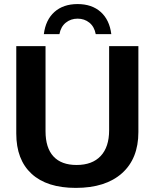

<svg xmlns="http://www.w3.org/2000/svg" viewBox="-20 -915 762 945"><path d="M353 9.8Q210.9 9.8 135.5 -59.6Q60.1 -128.9 60.1 -257.8V-688H204.1V-269Q204.1 -187.5 242.9 -145.3Q281.7 -103 356.9 -103Q434.1 -103 475.6 -147.2Q517.1 -191.4 517.1 -273.9V-688H661.1V-265.1Q661.1 -134.3 580.3 -62.3Q499.5 9.8 353 9.8ZM361.8 -823.2Q328.6 -823.2 304 -803.5Q279.3 -783.7 272.5 -747.1H195.8Q204.6 -817.4 248 -856.2Q291.5 -895 361.8 -895Q432.1 -895 475.6 -856.2Q519 -817.4 527.8 -747.1H451.2Q444.3 -783.7 419.9 -803.5Q395.5 -823.2 361.8 -823.2Z"/></svg>

Font: Liberation Sans
Style: Bold
Weight: 700
Designer: Steve Matteson
Foundry: Ascender Corporation
Version: Version 2.1.5